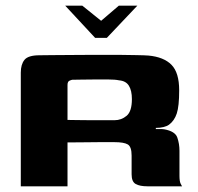

<svg xmlns="http://www.w3.org/2000/svg" viewBox="-20 -654 694 674"><path d="M209 -634H269L335 -581L397 -634H462L355 -521H314ZM348 -155Q348 -155 328.5 -155Q309 -155 279 -154.5Q249 -154 217 -154V0H53V-399Q53 -428 66 -444Q79 -460 119 -460Q134 -460 164 -460.5Q194 -461 233 -461Q272 -461 313.5 -461.5Q355 -462 393 -461.5Q431 -461 459.5 -460.5Q488 -460 501 -459Q555 -454 582 -426.5Q609 -399 609 -337Q609 -281 600.5 -255.5Q592 -230 573 -216Q566 -211 554 -208Q542 -205 527 -205V-201Q534 -201 542.5 -201Q551 -201 557 -200Q595 -193 602.5 -171Q610 -149 610 -125V-37Q610 -18 614 -9.5Q618 -1 619 0H497Q471 0 456.5 -8Q442 -16 442 -42V-108Q442 -139 428.5 -147Q415 -155 381 -155ZM217 -233Q228 -233 250.5 -232.5Q273 -232 300 -232Q327 -232 349.5 -232Q372 -232 382 -232Q406 -232 424.5 -247.5Q443 -263 443 -306Q443 -336 432.5 -353Q422 -370 398 -372Q384 -375 360.5 -375Q337 -375 311.5 -375Q286 -375 265 -374.5Q244 -374 234 -374Q232 -374 224.5 -371Q217 -368 217 -356Z"/></svg>

Font: Genos Thin
Style: Bold
Weight: 700
Version: Version 1.010